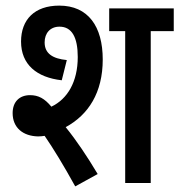

<svg xmlns="http://www.w3.org/2000/svg" viewBox="-20 -652 639 684"><path d="M116 -166C124 -166 131 -167 139 -168C170 -123 206 -64 248 12L328 -32C291 -94 253 -151 214 -199C295 -243 346 -322 346 -440C346 -558 294 -632 191 -632C103 -632 55 -582 55 -504C55 -422 111 -376 200 -366L218 -438C168 -443 139 -461 139 -501C139 -534 159 -557 192 -557C236 -557 257 -519 257 -449C257 -360 220 -299 163 -272C139 -301 117 -313 87 -313C50 -313 25 -290 25 -249C25 -197 62 -167 116 -166ZM517 -541H599V-622H369V-541H426V0H517Z"/></svg>

Font: Noto Sans Devanagari Condensed Medium
Style: Regular
Weight: 500
Width: 3
Designer: Jelle Bosma - Monotype Design Team
Foundry: Monotype Imaging Inc.
Version: Version 2.004